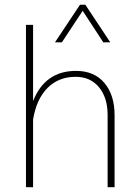

<svg xmlns="http://www.w3.org/2000/svg" viewBox="-20 -785 582 805"><path d="M442.4 -607.4H413.1L326.7 -739.7L239.3 -607.4H210.4L315.4 -765.1H337.9ZM118.7 0H88.9V-680.7H118.7V-361.3Q168.9 -487.8 298.8 -487.8Q375 -487.8 417.7 -437.3Q460.4 -386.7 460.4 -302.2V0H431.2V-303.2Q431.2 -375 395.3 -418.9Q359.4 -462.9 296.9 -462.9Q225.6 -462.9 179.2 -416.3Q132.8 -369.6 118.7 -284.2Z"/></svg>

Font: Estedad-FD Thin
Style: Regular
Weight: 100
Designer: Amin Abedi
Version: Version 7.3